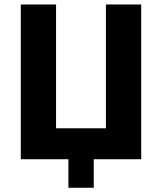

<svg xmlns="http://www.w3.org/2000/svg" viewBox="-20 -722 734 870"><path d="M74.2 -0.5H290V128.7H404.8V-0.5H619.8V-701.7H460V-140.7H234V-701.7H74.2Z"/></svg>

Font: Sztylet
Style: Bd
Weight: 700
Foundry: Cannot Into Space Fonts, PlusOne Fonts
Version: Version 0.12